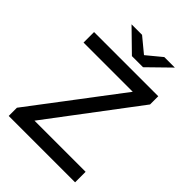

<svg xmlns="http://www.w3.org/2000/svg" viewBox="-251 -1005 1123 1123"><g transform="rotate(45 310.5 -443.5)"><path d="M581 -87H158L569 -632V-700H38V-613H445L32 -68V0H581ZM519 -887H432L340 -811L248 -887H161L294 -757H386Z"/></g></svg>

Font: Rookery
Style: Regular
Weight: 400
Designer: Ryan Kimball / Julieta Ulanovsky
Foundry: Motorola Mobility LLC.
Version: Version 1.0